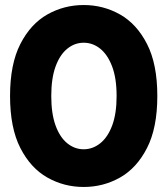

<svg xmlns="http://www.w3.org/2000/svg" viewBox="-20 -732 666 764"><path d="M20 -350Q20 -477 61 -557Q102 -637 168.5 -674.5Q235 -712 313 -712Q391 -712 457.5 -674.5Q524 -637 565 -557Q606 -477 606 -350Q606 -223 565 -143Q524 -63 457.5 -25.5Q391 12 313 12Q235 12 168.5 -25.5Q102 -63 61 -143Q20 -223 20 -350ZM184 -350Q184 -280 201 -233Q218 -186 247.5 -162Q277 -138 313 -138Q349 -138 379 -162Q409 -186 426.5 -233Q444 -280 444 -350Q444 -421 426 -468Q408 -515 378.5 -538.5Q349 -562 313 -562Q277 -562 247.5 -538Q218 -514 201 -467Q184 -420 184 -350Z"/></svg>

Font: Phudu Light
Style: Bold
Weight: 700
Version: Version 1.005;gftools[0.9.23]